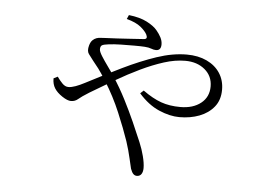

<svg xmlns="http://www.w3.org/2000/svg" viewBox="-47 -626 1094 756"><g transform="rotate(5 500.0 -248.0)"><path d="M426 -546 433 -562Q477 -557 505 -542.5Q533 -528 546 -512Q557 -499 564 -485.5Q571 -472 571 -458Q571 -446 566 -440Q561 -434 551 -434Q542 -434 532 -438Q522 -442 506 -443Q491 -444 465 -444Q439 -444 411.5 -443.5Q384 -443 362 -440Q344 -438 337.5 -434Q331 -430 331 -418Q331 -409 342 -391.5Q353 -374 367.5 -354Q382 -334 393 -317Q421 -274 443.5 -230Q466 -186 484.5 -144.5Q503 -103 518 -67Q529 -41 536 -13.5Q543 14 543 33Q543 48 537 57Q531 66 519 66Q511 66 505 60Q499 54 494 40Q491 29 484.5 -0.5Q478 -30 466 -67Q450 -114 424 -176Q398 -238 361 -297Q343 -326 331 -342Q319 -358 308 -371Q298 -384 289.5 -395.5Q281 -407 287 -429Q291 -443 298 -450Q305 -457 313.5 -460Q322 -463 331 -463Q340 -463 348 -464Q396 -466 439.5 -469Q483 -472 500 -473Q516 -474 508 -491Q501 -505 482 -520.5Q463 -536 426 -546ZM175 -296Q184 -283 195.5 -271Q207 -259 220 -259Q232 -259 248.5 -265Q265 -271 284 -281Q357 -319 425 -352Q493 -385 555.5 -406Q618 -427 674 -427Q719 -427 753 -411Q787 -395 805.5 -366.5Q824 -338 824 -301Q824 -260 802 -233Q780 -206 744.5 -192.5Q709 -179 666 -179Q628 -179 585 -197.5Q542 -216 504 -259L517 -271Q556 -243 589.5 -231Q623 -219 666 -219Q716 -219 747 -243.5Q778 -268 778 -310Q778 -351 747.5 -376.5Q717 -402 670 -402Q630 -402 586 -388Q542 -374 495 -351.5Q448 -329 400 -301Q352 -273 304 -244Q275 -226 263 -215.5Q251 -205 235 -205Q221 -205 200 -219Q179 -233 169 -249Q164 -257 161.5 -266.5Q159 -276 159 -288Z"/></g></svg>

Font: Noto Serif HK
Style: Regular
Weight: 200
Designer: Ryoko NISHIZUKA 西塚涼子 (kana & ideographs); Frank Grießhammer (Latin, Greek & Cyrillic); Wenlong ZHANG 张文龙 (bopomofo); San
Foundry: Adobe
Version: Version 2.001;hotconv 1.1.0;makeotfexe 2.6.0